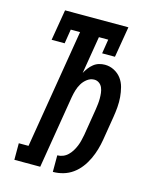

<svg xmlns="http://www.w3.org/2000/svg" viewBox="-112 -812 724 896"><g transform="rotate(15 250.0 -363.5)"><path d="M230 8V-72Q244 -72 257.5 -77.5Q271 -83 281.5 -93.5Q292 -104 299.5 -116.5Q307 -129 312.5 -142.5Q318 -156 321 -169.5Q324 -183 327 -197Q332 -229 337.5 -261.5Q343 -294 348 -326Q350 -339 351.5 -352.5Q353 -366 353 -379.5Q353 -393 351.5 -406Q350 -419 345 -431Q340 -443 329.5 -450.5Q319 -458 306 -458Q288 -458 272.5 -446.5Q257 -435 247.5 -419Q238 -403 233 -386Q228 -369 225 -352L167 0H42V-80H89L184 -655H139L128 -586H65L90 -735H396L371 -586H309L320 -655H275L245 -474Q252 -487 261 -499Q270 -511 282 -520.5Q294 -530 308 -534Q322 -538 336 -538Q360 -538 381 -527Q402 -516 415.5 -498Q429 -480 435 -457Q441 -434 443 -410.5Q445 -387 443 -362Q441 -337 437 -313L418 -197Q414 -173 407 -149Q400 -125 389 -101.5Q378 -78 362 -57Q346 -36 325 -21Q304 -6 279.5 1Q255 8 230 8Z"/></g></svg>

Font: Iosevka Curly Slab MdObl
Style: Regular
Weight: 500
Italic angle: -9°
Monospace: yes
Designer: Belleve Invis
Foundry: Belleve Invis
Version: Version 11.0.0; ttfautohint (v1.8.3)